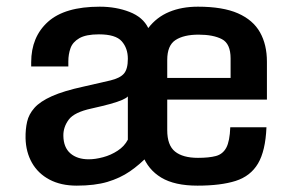

<svg xmlns="http://www.w3.org/2000/svg" viewBox="-20 -553 888 583"><path d="M212.9 10.7Q165 10.7 130.4 -7.6Q95.7 -25.9 77.1 -58.6Q58.6 -91.3 57.6 -133.3Q57.1 -160.6 62.3 -183.3Q67.4 -206.1 84.7 -225.6Q102.1 -245.1 137.7 -261Q173.3 -276.9 233.4 -290Q286.1 -301.8 315.4 -308.8Q344.7 -315.9 356.4 -329.6Q368.2 -343.3 368.2 -374.5Q368.2 -406.7 349.6 -427.7Q331.1 -448.7 280.3 -448.7Q241.2 -448.7 220.9 -437Q200.7 -425.3 194.1 -406.7Q187.5 -388.2 187.5 -366.7V-351.1H74.7V-363.8Q74.7 -440.9 125.7 -486.8Q176.8 -532.7 282.7 -532.7Q332.5 -532.7 373.3 -516.8Q414.1 -501 430.2 -467.8Q455.6 -501 493.7 -516.8Q531.7 -532.7 581.1 -532.7Q656.7 -532.7 702.6 -512.5Q748.5 -492.2 769.5 -454.8Q790.5 -417.5 790.5 -365.7V-250.5H487.8V-157.7Q487.8 -111.8 511.5 -92.8Q535.2 -73.7 581.1 -73.7Q614.7 -73.7 635.7 -79.3Q656.7 -85 667.2 -104.7Q677.7 -124.5 679.2 -166.5H789.1Q786.1 -94.7 763.4 -56.4Q740.7 -18.1 695.6 -3.7Q650.4 10.7 579.6 10.7Q510.3 10.7 469.7 -13.7Q429.2 -38.1 412.6 -83L431.2 -81.5Q404.3 -53.2 374.5 -32.7Q344.7 -12.2 306.2 -0.7Q267.6 10.7 212.9 10.7ZM249.5 -69.3Q269.5 -69.3 293.2 -75.7Q316.9 -82 337.4 -95.5Q357.9 -108.9 368.2 -128.9V-260.3Q364.3 -255.4 350.8 -249.5Q337.4 -243.7 314.5 -237.3Q291.5 -231 258.3 -223.6Q205.6 -212.4 188.7 -189.7Q171.9 -167 172.4 -140.6Q172.9 -105.5 193.6 -87.4Q214.4 -69.3 249.5 -69.3ZM487.8 -316.4H680.2V-375.5Q680.2 -420.4 653.8 -434.1Q627.4 -447.8 583 -447.8Q538.1 -447.8 512.9 -431.4Q487.8 -415 487.8 -371.1Z"/></svg>

Font: Monda SemiBold
Style: Regular
Weight: 600
Designer: Vernon Adams
Foundry: Vernon Adams
Version: Version 2.200